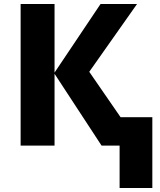

<svg xmlns="http://www.w3.org/2000/svg" viewBox="-20 -734 808 968"><path d="M671 -714 430 -372 588 -143H748V214H583V0H492L255 -362V0H84V-714H255V-368L487 -714Z"/></svg>

Font: Noto Sans ExtraBold
Style: Regular
Weight: 800
Designer: Monotype Design Team
Foundry: Monotype Imaging Inc.
Version: Version 2.007